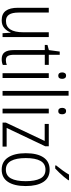

<svg xmlns="http://www.w3.org/2000/svg" viewBox="678 -1482 815 2210"><g transform="rotate(90 1085.0 -377.5)"><path d="M407 -532V0H363L357 -92H353Q337 -49 303 -19.5Q269 10 213 10Q139 10 104.5 -37.5Q70 -85 70 -176V-532H125V-186Q125 -110 149 -74.5Q173 -39 221 -39Q352 -39 352 -240V-532Z M673 -38Q688 -38 702.5 -41Q717 -44 728 -49V-3Q715 3 698 6.5Q681 10 661 10Q606 10 581.5 -24.5Q557 -59 557 -130V-486H498V-517L557 -533L574 -658H611V-532H727V-486H611V-133Q611 -85 624.5 -61.5Q638 -38 673 -38Z M851 -731Q870 -731 879 -718.5Q888 -706 888 -686Q888 -641 851 -641Q833 -641 823.5 -653Q814 -665 814 -686Q814 -706 823 -718.5Q832 -731 851 -731ZM878 -532V0H823V-532Z M1082 0H1027V-760H1082Z M1259 -731Q1278 -731 1287 -718.5Q1296 -706 1296 -686Q1296 -641 1259 -641Q1241 -641 1231.5 -653Q1222 -665 1222 -686Q1222 -706 1231 -718.5Q1240 -731 1259 -731ZM1286 -532V0H1231V-532Z M1668 0H1392V-39L1603 -485H1407V-532H1664V-491L1453 -47H1668Z M2122 -267Q2122 -136 2074.5 -63Q2027 10 1933 10Q1841 10 1792.5 -63.5Q1744 -137 1744 -267Q1744 -399 1792 -470.5Q1840 -542 1934 -542Q2028 -542 2075 -469Q2122 -396 2122 -267ZM1800 -267Q1800 -157 1832.5 -97.5Q1865 -38 1933 -38Q2002 -38 2034 -96.5Q2066 -155 2066 -267Q2066 -373 2035.5 -433.5Q2005 -494 1934 -494Q1864 -494 1832 -435.5Q1800 -377 1800 -267ZM2055 -757Q2040 -735 2016.5 -707Q1993 -679 1967 -652Q1941 -625 1920 -606H1885V-617Q1915 -654 1942.5 -692Q1970 -730 1990 -765H2055Z"/></g></svg>

Font: Noto Sans Sinhala Condensed Light
Style: Regular
Weight: 300
Width: 3
Designer: Jelle Bosma - Monotype Design Team
Foundry: Monotype Imaging Inc.
Version: Version 2.006; ttfautohint (v1.8.4.7-5d5b)